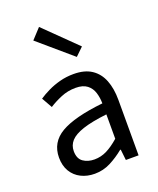

<svg xmlns="http://www.w3.org/2000/svg" viewBox="-146 -869 796 969"><g transform="rotate(-20 252.0 -384.5)"><path d="M194.3 12Q153.6 12 121.2 -4.3Q88.8 -20.5 70.1 -51.5Q51.4 -82.4 51.4 -126.2Q51.4 -208 123.4 -250.2Q195.4 -292.3 350.7 -309Q350.5 -339.5 342 -367Q333.5 -394.6 311.5 -411.7Q289.4 -428.9 249.9 -428.9Q208.1 -428.9 171.1 -413.4Q134 -397.9 104.9 -379L73 -435.4Q95.3 -450.4 125 -464.9Q154.7 -479.4 189.9 -488.7Q225.1 -498 264.1 -498Q323.2 -498 360.4 -473.3Q397.6 -448.6 415.2 -403.6Q432.8 -358.6 432.8 -297.7V0H364.5L358.1 -57.9H354.8Q319.7 -29.1 279.8 -8.5Q239.9 12 194.3 12ZM217.2 -56.5Q252.6 -56.5 284.1 -72.3Q315.6 -88.1 350.7 -118.9V-249.9Q269 -240.4 221.3 -224.5Q173.6 -208.6 153 -185.6Q132.5 -162.7 132.5 -131.5Q132.5 -91.2 157.3 -73.8Q182.1 -56.5 217.2 -56.5ZM309.9 -573.3 131.7 -726.2 182.2 -780.8 352.2 -614.3Z"/></g></svg>

Font: Source Sans 3 Variable
Style: Regular
Weight: 200
Designer: Paul D. Hunt
Foundry: Adobe Systems Incorporated
Version: Version 3.026